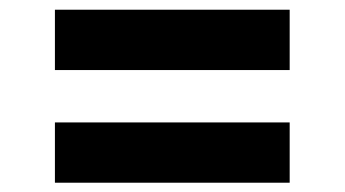

<svg xmlns="http://www.w3.org/2000/svg" viewBox="-20 -492 720 401"><path d="M94.7 -345.7V-471.7H585V-345.7ZM94.7 -236.3H585V-110.4H94.7Z"/></svg>

Font: Konkhmer Sleokchher
Style: Regular
Weight: 400
Designer: Suon May Sophanith
Version: Version 1.000; ttfautohint (v1.8.4.7-5d5b);gftools[0.9.23]